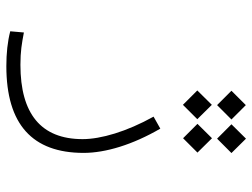

<svg xmlns="http://www.w3.org/2000/svg" viewBox="-118 -484 821 626"><g transform="rotate(90 293.0 -171.5)"><path d="M196.3 218.8C386.2 218.8 479 133.8 479 -33.2C479 -105 452.1 -193.4 399.9 -283.2L360.8 -261.2C409.7 -173.3 434.1 -89.4 434.1 -29.8C434.1 106 351.1 172.9 191.9 172.9C147.9 172.9 122.6 168.5 86.4 161.6L82.5 206.1C116.2 214.8 153.8 218.8 196.3 218.8ZM323.2 -468.3 370.1 -515.1 323.2 -562 276.4 -515.1ZM432.6 -468.3 479.5 -515.1 432.6 -562.5 385.7 -515.1ZM322.3 -356.9 369.1 -403.8 322.3 -451.2 275.4 -403.8ZM431.2 -357.4 478 -404.3 431.2 -451.7 384.3 -404.3Z"/></g></svg>

Font: Cascadia Mono PL ExtraLight
Style: Regular
Weight: 200
Monospace: yes
Designer: Aaron Bell
Foundry: Saja Typeworks
Version: Version 2404.023